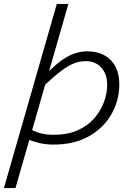

<svg xmlns="http://www.w3.org/2000/svg" viewBox="-52 -730 686 980"><path d="M-32 230 238 -710H297L27 230ZM91 -78Q115 -62 147 -52Q179 -42 222 -42Q293 -42 344.5 -65Q396 -88 429 -126Q462 -164 478.5 -209Q495 -254 495 -297Q495 -353 464.5 -385.5Q434 -418 388 -418Q364 -418 341.5 -412Q319 -406 291.5 -389.5Q264 -373 226 -340.5Q188 -308 134 -255L158 -325Q230 -404 284 -436Q338 -468 394 -468Q445 -468 481.5 -447.5Q518 -427 537.5 -389.5Q557 -352 557 -300Q557 -217 516.5 -146.5Q476 -76 401 -34Q326 8 221 8Q181 8 146.5 -0.5Q112 -9 83 -22Z"/></svg>

Font: Intel One Mono Light
Style: Italic
Weight: 300
Italic angle: -16°
Monospace: yes
Designer: Fred Shallcrass
Foundry: Frere-Jones Type LLC
Version: Version 1.004